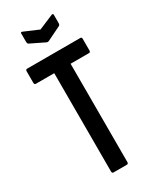

<svg xmlns="http://www.w3.org/2000/svg" viewBox="-210 -885 771 945"><g transform="rotate(-30 175.5 -412.5)"><path d="M138 0Q129 0 129 -10V-569H25Q16 -569 16 -580V-645Q16 -655 25 -655H327Q335 -655 335 -645V-580Q335 -569 327 -569H222V-10Q222 0 213 0ZM173 -719 91 -759Q86 -763 86 -771V-820Q86 -828 96 -824L178 -789L261 -824Q271 -827 271 -820V-771Q271 -763 266 -759L184 -719Q178 -717 173 -719Z"/></g></svg>

Font: Sofia Sans Extra Condensed SemiBold
Style: Regular
Weight: 600
Designer: Botio Nikoltchev, Ani Petrova
Foundry: lettersoup
Version: Version 4.101